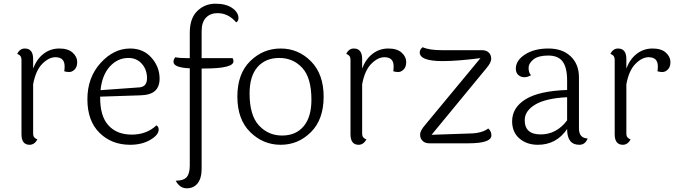

<svg xmlns="http://www.w3.org/2000/svg" viewBox="-20 -774 3646 1037"><path d="M159 -455V-404Q179 -456 216 -484Q253 -512 300.5 -512Q348 -512 372.5 -489.5Q397 -467 397 -439.5Q397 -412 383 -398.5Q369 -385 354 -385Q339 -385 327 -389Q329 -399 329 -416Q329 -465 279 -465Q244 -465 208.5 -429.5Q173 -394 159 -319V-51Q159 -29 182 -21Q166 8 140 8Q96 8 96 -49V-452Q96 -475 73 -483Q87 -512 114 -512Q159 -512 159 -455Z M732 -302Q774 -305 774 -351.5Q774 -398 746 -429.5Q718 -461 674 -461Q615 -461 573 -414.5Q531 -368 523 -287ZM825 -97Q837 -90 837 -74Q837 -45 791.5 -18.5Q746 8 683 8Q583 8 517.5 -56.5Q452 -121 452 -238Q452 -355 523 -433.5Q594 -512 683 -512Q754 -512 798 -462.5Q842 -413 842 -349Q842 -305 816.5 -282.5Q791 -260 735 -259L521 -252V-250Q520 -147 565.5 -97Q611 -47 691.5 -47Q772 -47 825 -97Z M1005 -460V-598Q1005 -675 1045.5 -714.5Q1086 -754 1143.5 -754Q1201 -754 1234.5 -730.5Q1268 -707 1268 -676Q1268 -661 1256 -653Q1213 -703 1155 -703Q1116 -703 1092.5 -678.5Q1069 -654 1069 -605V-460H1236Q1241 -454 1241 -443Q1241 -404 1083 -404H1069V137Q1069 189 1047.5 216Q1026 243 988.5 243Q951 243 929 202Q971 202 988 183Q1005 164 1005 120V-405Q917 -409 917 -440Q917 -453 927 -465Q947 -460 994 -460Z M1328 -269Q1328 -151 1378.5 -96.5Q1429 -42 1503.5 -42Q1578 -42 1620 -92Q1662 -142 1662 -235Q1662 -354 1612.5 -407.5Q1563 -461 1488.5 -461Q1414 -461 1371 -412Q1328 -363 1328 -269ZM1331.5 -444Q1401 -512 1496 -512Q1591 -512 1659.5 -443Q1728 -374 1728 -251.5Q1728 -129 1659.5 -60.5Q1591 8 1496 8Q1401 8 1331.5 -60.5Q1262 -129 1262 -252.5Q1262 -376 1331.5 -444Z M1936 -455V-404Q1956 -456 1993 -484Q2030 -512 2077.5 -512Q2125 -512 2149.5 -489.5Q2174 -467 2174 -439.5Q2174 -412 2160 -398.5Q2146 -385 2131 -385Q2116 -385 2104 -389Q2106 -399 2106 -416Q2106 -465 2056 -465Q2021 -465 1985.5 -429.5Q1950 -394 1936 -319V-51Q1936 -29 1959 -21Q1943 8 1917 8Q1873 8 1873 -49V-452Q1873 -475 1850 -483Q1864 -512 1891 -512Q1936 -512 1936 -455Z M2634 -43Q2634 0 2510 0H2299Q2276 0 2262.5 -13Q2249 -26 2249 -47Q2249 -68 2276 -99L2575 -460Q2449 -444 2371 -444Q2247 -444 2247 -491Q2247 -507 2263 -519Q2298 -503 2365 -503H2583Q2606 -503 2619.5 -490.5Q2633 -478 2633 -456.5Q2633 -435 2605 -403L2311 -46L2517 -53Q2583 -54 2617 -80Q2634 -66 2634 -43Z M2814 -125Q2814 -48 2900 -48Q2986 -48 3043 -124V-249Q2927 -243 2870.5 -209Q2814 -175 2814 -125ZM3107 -356V-80Q3107 -28 3154 -26Q3141 8 3109 8Q3043 8 3043 -77Q2985 8 2885 8Q2825 8 2785.5 -26Q2746 -60 2746 -119Q2746 -193 2819 -238Q2892 -283 3043 -288V-339Q3043 -409 3019 -441.5Q2995 -474 2941 -474Q2887 -474 2861 -453Q2835 -432 2835 -406.5Q2835 -381 2848 -368Q2831 -357 2812 -357Q2793 -357 2779.5 -369Q2766 -381 2766 -403Q2766 -448 2816 -480Q2866 -512 2942 -512Q3018 -512 3062.5 -469.5Q3107 -427 3107 -356Z M3363 -455V-404Q3383 -456 3420 -484Q3457 -512 3504.5 -512Q3552 -512 3576.5 -489.5Q3601 -467 3601 -439.5Q3601 -412 3587 -398.5Q3573 -385 3558 -385Q3543 -385 3531 -389Q3533 -399 3533 -416Q3533 -465 3483 -465Q3448 -465 3412.5 -429.5Q3377 -394 3363 -319V-51Q3363 -29 3386 -21Q3370 8 3344 8Q3300 8 3300 -49V-452Q3300 -475 3277 -483Q3291 -512 3318 -512Q3363 -512 3363 -455Z"/></svg>

Font: Laila Light
Style: Regular
Weight: 300
Designer: Hitesh Malaviya
Foundry: Indian Type Foundry
Version: Version 1.302;PS 1.0;hotconv 1.0.78;makeotf.lib2.5.61930; tt